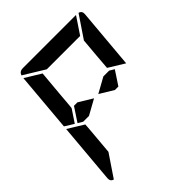

<svg xmlns="http://www.w3.org/2000/svg" viewBox="-262 -1171 1339 1339"><g transform="rotate(-45 408.0 -501.0)"><path d="M633 -541 565 -438H531L429 -500L541 -562H598ZM166 -469 100 -510 138 -948 256 -876 240 -698 231 -590 228 -562ZM194 -165 84 -2Q56 -10 59 -41L98 -486L155 -451L160 -448L215 -414L213 -384L206 -302ZM297 -876 142 -971Q152 -1000 184 -1000H390H514H709L626 -876H587H503H379ZM732 -998Q760 -990 757 -959L718 -514L601 -586L610 -698L622 -835ZM275 -438H218L183 -459L251 -562H285L387 -500Z"/></g></svg>

Font: DSEG14 Modern
Style: Bold Italic
Weight: 700
Italic angle: -5°
Designer: Keshikan(Twitter:@keshinomi_88pro)
Version: Version 0.46